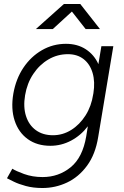

<svg xmlns="http://www.w3.org/2000/svg" viewBox="-20 -732 622 964"><path d="M233 0Q166 0 119.5 -33.5Q73 -67 53.5 -126.5Q34 -186 47 -262Q60 -336 97.5 -392Q135 -448 190.5 -480Q246 -512 311 -512Q369 -512 411 -484.5Q453 -457 474 -410L489 -500H549L473 -44Q459 43 417 100Q375 157 316.5 184.5Q258 212 193 212Q147 212 110 202Q73 192 49 180Q25 168 15 163L42 115Q58 126 100.5 141.5Q143 157 194 157Q274 157 334.5 108Q395 59 413 -48L421 -98Q386 -52 337 -26Q288 0 233 0ZM246 -53Q295 -53 337.5 -79.5Q380 -106 409.5 -152.5Q439 -199 448 -259L449 -264Q458 -321 445 -365.5Q432 -410 400 -435Q368 -460 321 -460Q268 -460 223 -433.5Q178 -407 147 -360.5Q116 -314 106 -254Q96 -195 110.5 -149.5Q125 -104 160 -78.5Q195 -53 246 -53ZM160 -586 301 -712H383L482 -586H410L341 -674L245 -586Z"/></svg>

Font: Figtree Light
Style: Italic
Weight: 300
Italic angle: -9.5°
Foundry: Erik Kennedy
Version: Version 2.001; ttfautohint (v1.8.4.7-5d5b);gftools[0.9.27]